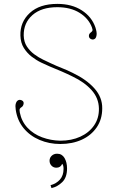

<svg xmlns="http://www.w3.org/2000/svg" viewBox="-20 -724 606 988"><path d="M290 17Q233 17 183.5 -4Q134 -25 101.5 -64.5Q69 -104 61 -159Q58 -179 61 -190Q64 -201 69 -205Q79 -214 92.5 -207.5Q106 -201 100 -184Q97 -176 91.5 -173Q86 -170 82.5 -165Q79 -160 82 -145Q91 -99 121.5 -66.5Q152 -34 196.5 -17.5Q241 -1 290 0Q348 0 393 -20.5Q438 -41 464 -78.5Q490 -116 489 -166Q488 -219 451.5 -260Q415 -301 354 -330Q326 -344 297 -356.5Q268 -369 236 -382Q217 -390 192 -402Q167 -414 143 -432.5Q119 -451 102.5 -477.5Q86 -504 85 -541Q83 -611 133.5 -657.5Q184 -704 275 -704Q349 -704 400.5 -671Q452 -638 471 -583Q479 -558 477 -544Q475 -530 469 -525Q459 -517 447 -523.5Q435 -530 438 -545Q441 -553 446.5 -556.5Q452 -560 455 -565Q458 -570 453 -583Q436 -629 389.5 -658Q343 -687 275 -687Q193 -687 147 -646.5Q101 -606 102 -541Q103 -508 118.5 -484.5Q134 -461 156.5 -444.5Q179 -428 202 -417Q225 -406 240 -399Q272 -384 299 -373.5Q326 -363 354 -349Q425 -315 466 -269Q507 -223 506 -166Q506 -110 477.5 -68.5Q449 -27 400.5 -5Q352 17 290 17ZM274 67Q299 67 312 89Q325 111 325 143Q325 189 300.5 213Q276 237 245 244L240 229Q270 221 288.5 200Q307 179 307 145Q307 126 300 119Q292 139 270 139Q255 139 245 128.5Q235 118 235 103Q235 88 246 77.5Q257 67 274 67Z"/></svg>

Font: Grandiflora One
Style: Regular
Weight: 400
Designer: Haesung Cho
Foundry: JAMO
Version: Version 1.000; ttfautohint (v1.8.4.7-5d5b);gftools[0.9.28]